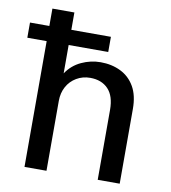

<svg xmlns="http://www.w3.org/2000/svg" viewBox="-83 -790 764 860"><g transform="rotate(10 299.0 -360.0)"><path d="M86 0V-720H186V-443Q212 -482 254 -501.5Q296 -521 341 -521Q392 -521 432.5 -501Q473 -481 496 -441Q519 -401 519 -340V0H419V-318Q419 -381 389 -412.5Q359 -444 307 -444Q273 -444 245 -427.5Q217 -411 201.5 -382.5Q186 -354 186 -318V0ZM-2 -572V-641H366V-572Z"/></g></svg>

Font: Chivo Mono Medium
Style: Regular
Weight: 400
Monospace: yes
Version: Version 1.008